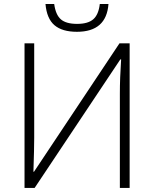

<svg xmlns="http://www.w3.org/2000/svg" viewBox="-20 -928 761 948"><path d="M101.1 -713.9H148.9V-247.1Q148.9 -197.3 145 -80.1H147.9L569.8 -713.9H620.1V0H571.8V-463.9Q571.8 -543 578.1 -634.8H574.2L150.9 0H101.1ZM359.9 -771Q287.1 -771 249 -803.5Q210.9 -835.9 204.6 -908.2H247.6Q254.9 -854.5 280.8 -832.3Q306.6 -810.1 360.8 -810.1Q414.6 -810.1 440.7 -833Q466.8 -856 472.7 -908.2H515.6Q505.4 -771 359.9 -771Z"/></svg>

Font: JBL Sans
Style: Light
Weight: 300
Version: Version 1.10